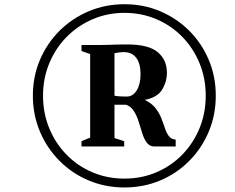

<svg xmlns="http://www.w3.org/2000/svg" viewBox="-20 -932 1086 888"><path d="M132 -489.5Q132 -578.5 164.8 -655.2Q197.5 -732 255.5 -789.8Q313.5 -847.5 390.5 -880Q467.5 -912.5 555.5 -912.5Q644 -912.5 720.8 -880Q797.5 -847.5 855.2 -789.8Q913 -732 945.5 -655.2Q978 -578.5 978 -489.5Q978 -400.5 945.5 -323.2Q913 -246 855.2 -187.8Q797.5 -129.5 720.8 -97.2Q644 -65 555.5 -65Q467.5 -65 390.5 -97.2Q313.5 -129.5 255.5 -187.8Q197.5 -246 164.8 -323.2Q132 -400.5 132 -489.5ZM179 -489Q179 -408.5 207.8 -338.8Q236.5 -269 287.5 -216.8Q338.5 -164.5 407.2 -135.2Q476 -106 555.5 -106Q635 -106 703.5 -135.2Q772 -164.5 823 -216.8Q874 -269 902.8 -338.8Q931.5 -408.5 931.5 -489.5Q931.5 -570 902.8 -639.8Q874 -709.5 823 -761.8Q772 -814 703.5 -843.2Q635 -872.5 555.5 -872.5Q476.5 -872.5 407.8 -842.8Q339 -813 287.8 -760.8Q236.5 -708.5 207.8 -639Q179 -569.5 179 -489ZM397 -295.5V-682L357 -696V-724H450.5Q471.5 -724 487.5 -724.8Q503.5 -725.5 521.8 -726Q540 -726.5 568 -726.5Q667 -726.5 709.5 -690.8Q752 -655 752 -596Q752 -554 729.8 -517.5Q707.5 -481 649.5 -470Q681 -455 698.8 -432.5Q716.5 -410 726.2 -385Q736 -360 743.2 -338Q750.5 -316 761.5 -301.8Q772.5 -287.5 792.5 -286.5V-254.5H694.5Q672.5 -254.5 659.5 -271.5Q646.5 -288.5 638.2 -314.8Q630 -341 621.5 -368.5Q613 -396 599.5 -417.8Q586 -439.5 563.5 -447.5H509.5V-293.5L554.5 -279V-254.5H357V-279ZM509.5 -489.5Q517.5 -487.5 527.2 -486.8Q537 -486 547.2 -485.8Q557.5 -485.5 566.5 -485.5Q595 -485.5 612.5 -514.2Q630 -543 630 -588Q630 -638.5 610 -664.8Q590 -691 552 -691Q543.5 -691 532.5 -689.8Q521.5 -688.5 509.5 -686Z"/></svg>

Font: Merriweather 120pt Black
Style: Italic
Weight: 900
Italic angle: -7.8°
Version: Version 2.101